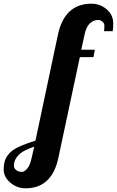

<svg xmlns="http://www.w3.org/2000/svg" viewBox="-228 -769 633 1039"><path d="M335 -600.1Q336.9 -615.7 336.9 -629.9Q336.9 -644 325.4 -652.6Q314 -661.1 302.7 -661.1Q278.3 -661.1 258.1 -642.3Q237.8 -623.5 229 -579.1L211.9 -500H285.2L277.8 -460H204.1L88.9 80.1Q54.7 250 -89.8 250Q-136.2 250 -172.1 219.5Q-208 189 -208 148.4Q-208 107.9 -194.3 84Q-180.7 60.1 -157.2 43Q-123 19 -36.1 -7.8L85 -579.1Q120.6 -749 267.1 -749Q313.5 -749 349.1 -718.8Q384.8 -688.5 384.8 -641.1Q384.8 -618.2 381.8 -600.1ZM-43 24.9Q-96.2 43.5 -116.2 59.6Q-152.8 89.8 -152.8 127.9Q-152.8 147.5 -128.9 158.2Q-121.6 161.1 -109.1 161.1Q-96.7 161.1 -81.1 144Q-65.4 127 -56.2 83Z"/></svg>

Font: UVF Lobster12
Style: Regular
Weight: 400
Designer: Pablo Impallari
Foundry: Pablo Impallari. www.impallari.com
Version: Version 1.004